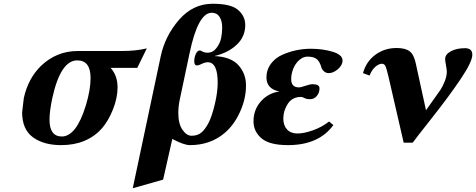

<svg xmlns="http://www.w3.org/2000/svg" viewBox="-20 -762 2539 1024"><path d="M98 -163 107 -239Q130 -344 199 -411Q282 -490 395 -490H631Q705 -490 763 -504L712 -400H570Q607 -359 607 -296Q607 -240 582.5 -178.5Q558 -117 524 -78Q444 12 306 12Q213 12 155.5 -30Q98 -72 98 -163ZM259 -239Q244 -169 244 -124Q244 -34 310 -34Q347 -34 380 -75Q413 -118 438 -200.5Q463 -283 463 -346Q463 -440 392 -440Q303 -440 259 -239Z M899 -21 850 196 688 242 837 -461Q860 -570 934.5 -656Q1009 -742 1114 -742Q1208 -742 1246 -712Q1288 -678 1288 -629Q1288 -566 1242 -523Q1196 -480 1123 -463Q1212 -459 1252 -414Q1292 -369 1292 -306Q1292 -235 1259.5 -164Q1227 -93 1176 -51Q1100 12 993 12Q961 12 899 -21ZM939 -232Q931 -196 931 -159Q931 -102 953 -70Q975 -38 1002 -38Q1034 -38 1054.5 -55.5Q1075 -73 1093 -108Q1111 -144 1126 -207.5Q1141 -271 1141 -321Q1141 -430 1088 -430Q1073 -430 1056.5 -421.5Q1040 -413 1030 -413Q1016 -413 1016 -436Q1016 -456 1024.5 -474.5Q1033 -493 1046 -493Q1049 -493 1060 -487Q1071 -481 1087 -481Q1116 -481 1135 -506.5Q1154 -532 1159.5 -560Q1165 -588 1165 -616Q1165 -650 1151 -672Q1137 -694 1109 -694Q1036 -694 991 -478Z M1536 -369Q1533 -356 1533 -340Q1533 -296 1574 -296Q1585 -296 1609.5 -304.5Q1634 -313 1647 -313Q1684 -313 1684 -291Q1684 -267 1669.5 -250Q1655 -233 1634 -233Q1615 -233 1604 -239Q1593 -245 1585 -245Q1539 -245 1515 -208.5Q1491 -172 1491 -130Q1491 -93 1511 -71.5Q1531 -50 1566 -50Q1601 -50 1649 -67Q1697 -84 1735 -114L1758 -95Q1680 12 1516 12Q1417 12 1374.5 -24.5Q1332 -61 1332 -115Q1332 -177 1371.5 -221.5Q1411 -266 1470 -274Q1401 -288 1401 -349Q1401 -390 1424.5 -421.5Q1448 -453 1485 -469.5Q1522 -486 1560.5 -494Q1599 -502 1637 -502Q1701 -502 1754 -486Q1807 -470 1807 -439Q1807 -415 1782.5 -393.5Q1758 -372 1733 -372Q1719 -372 1708 -381.5Q1697 -391 1694 -403Q1684 -437 1667 -448.5Q1650 -460 1621 -460Q1592 -460 1568 -434Q1544 -408 1536 -369Z M2017 -422Q2000 -422 1981 -405Q1962 -388 1951 -359L1916 -372Q1933 -434 1982 -470Q2031 -506 2095 -506Q2141 -506 2164 -489Q2187 -472 2197 -426L2252 -174Q2264 -192 2291 -229Q2318 -266 2329.5 -283.5Q2341 -301 2352 -328.5Q2363 -356 2363 -380Q2363 -389 2358.5 -414Q2354 -439 2354 -447Q2354 -472 2384.5 -488.5Q2415 -505 2460 -505Q2499 -505 2499 -470Q2499 -433 2437.5 -341.5Q2376 -250 2284 -133.5Q2192 -17 2181 -1H2133L2051 -357Q2041 -399 2035 -410.5Q2029 -422 2017 -422Z"/></svg>

Font: Lingua Franca
Style: Bold Italic
Weight: 700
Italic angle: -13°
Version: Version 1.19